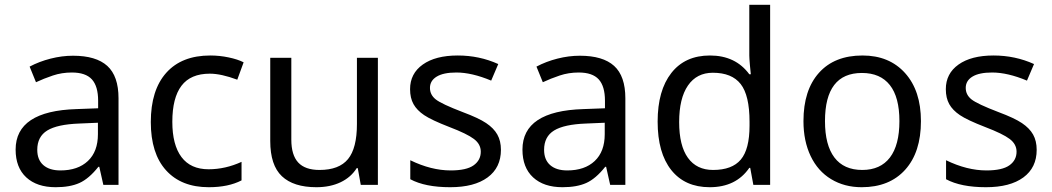

<svg xmlns="http://www.w3.org/2000/svg" viewBox="-20 -780 4438 810"><path d="M416 0 398.9 -76.2H395Q355 -25.9 315.2 -8.1Q275.4 9.8 214.8 9.8Q135.7 9.8 90.8 -31.7Q45.9 -73.2 45.9 -148.9Q45.9 -312 303.2 -319.8L394 -323.2V-355Q394 -416 367.7 -445.1Q341.3 -474.1 283.2 -474.1Q240.7 -474.1 202.9 -461.4Q165 -448.7 131.8 -433.1L105 -499Q145.5 -520.5 193.4 -532.7Q241.2 -544.9 288.1 -544.9Q385.3 -544.9 432.6 -502Q480 -459 480 -365.2V0ZM234.9 -61Q308.6 -61 350.8 -100.8Q393.1 -140.6 393.1 -213.9V-262.2L314 -258.8Q221.7 -255.4 179.4 -229.5Q137.2 -203.6 137.2 -147.9Q137.2 -106 162.8 -83.5Q188.5 -61 234.9 -61Z M860.8 9.8Q745.1 9.8 680.7 -61.3Q616.2 -132.3 616.2 -265.1Q616.2 -399.9 681.4 -472.9Q746.6 -545.9 867.2 -545.9Q906.2 -545.9 944.6 -537.8Q982.9 -529.8 1007.8 -517.1L981 -443.8Q913.1 -469.2 865.2 -469.2Q784.2 -469.2 745.6 -418.2Q707 -367.2 707 -266.1Q707 -168.9 745.6 -117.4Q784.2 -65.9 859.9 -65.9Q930.7 -65.9 999 -97.2V-19Q943.4 9.8 860.8 9.8Z M1209 -536.1V-190.9Q1209 -126 1238 -94.5Q1267.1 -63 1328.1 -63Q1410.6 -63 1448.2 -108.9Q1485.8 -154.8 1485.8 -256.8V-536.1H1574.2V0H1502L1489.3 -70.8H1484.9Q1460.9 -32.2 1417 -11.2Q1373 9.8 1314.9 9.8Q1218.3 9.8 1169.2 -36.6Q1120.1 -83 1120.1 -185.1V-536.1Z M2093.3 -147.9Q2093.3 -72.8 2037.1 -31.5Q1981 9.8 1879.4 9.8Q1773.4 9.8 1710.9 -23.9V-104Q1799.3 -61 1881.3 -61Q1947.8 -61 1978 -82.5Q2008.3 -104 2008.3 -140.1Q2008.3 -171.9 1979.2 -193.8Q1950.2 -215.8 1876 -244.1Q1800.3 -273.4 1769.5 -294.2Q1738.8 -314.9 1724.4 -340.8Q1710 -366.7 1710 -403.8Q1710 -469.7 1763.7 -507.8Q1817.4 -545.9 1911.1 -545.9Q2002.4 -545.9 2082 -509.8L2052.2 -439.9Q1970.7 -474.1 1905.3 -474.1Q1850.6 -474.1 1822.3 -456.8Q1793.9 -439.5 1793.9 -409.2Q1793.9 -379.9 1818.4 -360.6Q1842.8 -341.3 1932.1 -307.1Q1999 -282.2 2031 -260.7Q2063 -239.3 2078.1 -212.4Q2093.3 -185.5 2093.3 -147.9Z M2554.2 0 2537.1 -76.2H2533.2Q2493.2 -25.9 2453.4 -8.1Q2413.6 9.8 2353 9.8Q2273.9 9.8 2229 -31.7Q2184.1 -73.2 2184.1 -148.9Q2184.1 -312 2441.4 -319.8L2532.2 -323.2V-355Q2532.2 -416 2505.9 -445.1Q2479.5 -474.1 2421.4 -474.1Q2378.9 -474.1 2341.1 -461.4Q2303.2 -448.7 2270 -433.1L2243.2 -499Q2283.7 -520.5 2331.5 -532.7Q2379.4 -544.9 2426.3 -544.9Q2523.4 -544.9 2570.8 -502Q2618.2 -459 2618.2 -365.2V0ZM2373 -61Q2446.8 -61 2489 -100.8Q2531.2 -140.6 2531.2 -213.9V-262.2L2452.1 -258.8Q2359.9 -255.4 2317.6 -229.5Q2275.4 -203.6 2275.4 -147.9Q2275.4 -106 2301 -83.5Q2326.7 -61 2373 -61Z M2974.1 9.8Q2869.6 9.8 2812 -62.5Q2754.4 -134.8 2754.4 -267.1Q2754.4 -398.4 2812.3 -472.2Q2870.1 -545.9 2975.1 -545.9Q3083 -545.9 3141.1 -466.8H3147.5Q3146 -476.6 3143.6 -506.1Q3141.1 -535.6 3141.1 -545.9V-759.8H3229V0H3158.2L3145 -71.8H3141.1Q3085 9.8 2974.1 9.8ZM2988.3 -63Q3068.4 -63 3105.2 -106.7Q3142.1 -150.4 3142.1 -250V-266.1Q3142.1 -377.9 3104.7 -425.5Q3067.4 -473.1 2987.3 -473.1Q2919.4 -473.1 2882.3 -419.2Q2845.2 -365.2 2845.2 -265.1Q2845.2 -165.5 2882.1 -114.3Q2918.9 -63 2988.3 -63Z M3865.2 -269Q3865.2 -137.7 3798.8 -64Q3732.4 9.8 3615.2 9.8Q3542.5 9.8 3486.3 -24.2Q3430.2 -58.1 3399.9 -121.6Q3369.6 -185.1 3369.6 -269Q3369.6 -399.9 3435.1 -472.9Q3500.5 -545.9 3618.7 -545.9Q3731.9 -545.9 3798.6 -471.4Q3865.2 -397 3865.2 -269ZM3460.4 -269Q3460.4 -168 3500.2 -115.5Q3540 -63 3617.7 -63Q3694.3 -63 3734.4 -115.5Q3774.4 -168 3774.4 -269Q3774.4 -370.1 3734.1 -421.1Q3693.8 -472.2 3616.2 -472.2Q3460.4 -472.2 3460.4 -269Z M4353.5 -147.9Q4353.5 -72.8 4297.4 -31.5Q4241.2 9.8 4139.6 9.8Q4033.7 9.8 3971.2 -23.9V-104Q4059.6 -61 4141.6 -61Q4208 -61 4238.3 -82.5Q4268.6 -104 4268.6 -140.1Q4268.6 -171.9 4239.5 -193.8Q4210.4 -215.8 4136.2 -244.1Q4060.5 -273.4 4029.8 -294.2Q3999 -314.9 3984.6 -340.8Q3970.2 -366.7 3970.2 -403.8Q3970.2 -469.7 4023.9 -507.8Q4077.6 -545.9 4171.4 -545.9Q4262.7 -545.9 4342.3 -509.8L4312.5 -439.9Q4231 -474.1 4165.5 -474.1Q4110.8 -474.1 4082.5 -456.8Q4054.2 -439.5 4054.2 -409.2Q4054.2 -379.9 4078.6 -360.6Q4103 -341.3 4192.4 -307.1Q4259.3 -282.2 4291.3 -260.7Q4323.2 -239.3 4338.4 -212.4Q4353.5 -185.5 4353.5 -147.9Z"/></svg>

Font: Noto Sans Malayalam
Style: Regular
Weight: 400
Designer: Monotype Design team
Foundry: Monotype Imaging Inc.
Version: Version 1.02